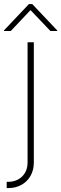

<svg xmlns="http://www.w3.org/2000/svg" viewBox="-55 -742 307 961"><path d="M114.3 -530.3V71.3Q114.3 109.4 97.7 138.4Q81.1 167.5 52.2 183.3Q23.4 199.2 -11.7 199.2H-21.5V168H-12.7Q13.7 168 35.6 156.2Q57.6 144.5 70.3 122.6Q83 100.6 83 71.3V-530.3ZM97.7 -691.4 -1 -586.9H-35.2V-589.8L89.8 -721.7H106.4L231.4 -589.8V-586.9H197.3Z"/></svg>

Font: Pretendard JP Thin
Style: Regular
Weight: 100
Designer: Base glyphs from Inter by Rasmus Andersson; Hangeul glyphs from Noto Sans CJK(Source Han Sans) by Jang Soo-young and Kan
Foundry: Kil Hyung-jin
Version: Version 1.309